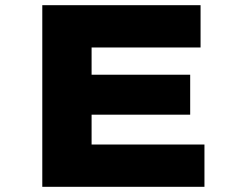

<svg xmlns="http://www.w3.org/2000/svg" viewBox="-20 -720 921 740"><path d="M143 0V-700H753V-537H333V-163H768V0ZM245 -278V-432H713V-278Z"/></svg>

Font: Lexend Peta ExtraBold
Style: Regular
Weight: 800
Version: Version 1.007